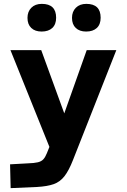

<svg xmlns="http://www.w3.org/2000/svg" viewBox="-20 -736 654 992"><path d="M34 -477H193L357 -27L323 72H255ZM357 91Q336 145 313 174.5Q290 204 257 215.5Q224 227 172 230L35 236L32 113L123 108Q157 107 175.5 102.5Q194 98 204 87Q214 76 222 56L255 -26H268L428 -477H581ZM195 -573Q161 -573 141.5 -591.5Q122 -610 122 -643.7Q122 -676 141.9 -696Q161.8 -716 196 -716Q270 -716 270 -644.4Q270 -610 250.2 -591.5Q230.4 -573 195 -573ZM425 -573Q391 -573 371.5 -591.5Q352 -610 352 -643.7Q352 -676 372 -696Q392 -716 426 -716Q500 -716 500 -644.4Q500 -610 480.2 -591.5Q460.4 -573 425 -573Z"/></svg>

Font: Intel One Mono Light
Style: Regular
Weight: 300
Monospace: yes
Designer: Fred Shallcrass
Foundry: Frere-Jones Type LLC
Version: Version 1.004